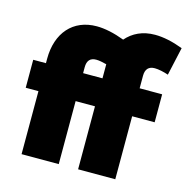

<svg xmlns="http://www.w3.org/2000/svg" viewBox="-108 -844 929 948"><g transform="rotate(15 356.5 -370.0)"><path d="M611 -580C630 -580 658 -574 681 -566L713 -710C660 -730 612 -740 570 -740C506 -740 458 -716 423 -676C370 -696 322 -706 281 -706C160 -706 85 -620 85 -488V-465H20V-322H85V0H275V-322H374V0H564V-322H679V-465H564V-529C564 -563 580 -580 611 -580ZM374 -465H275V-495C275 -529 290 -546 321 -546C336 -546 355 -542 374 -537Z"/></g></svg>

Font: Raleway Black
Style: Regular
Weight: 900
Designer: Matt McInerney, Pablo Impallari, Rodrigo Fuenzalida
Foundry: Matt McInerney, Pablo Impallari, Rodrigo Fuenzalida
Version: Version 3.000g; ttfautohint (v1.5) -l 8 -r 28 -G 28 -x 14 -D